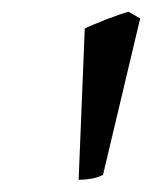

<svg xmlns="http://www.w3.org/2000/svg" viewBox="-20 -718 256 323"><path d="M153.3 -423.8Q145 -419.4 134 -417.5Q123 -415.5 112.3 -415.5L122.6 -669.9Q128.4 -672.9 138.7 -677.2Q148.9 -681.6 159.9 -685.8Q170.9 -689.9 180.9 -693.4Q190.9 -696.8 196.3 -698.2L215.8 -687Z"/></svg>

Font: Gentium Book Basic
Style: Italic
Weight: 400
Italic angle: -8°
Designer: J. Victor Gaultney and Annie Olsen
Foundry: SIL International
Version: Version 1.102; 2013; Maintenance release